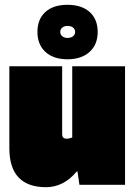

<svg xmlns="http://www.w3.org/2000/svg" viewBox="-20 -770 562 800"><path d="M172 10Q96 10 57.5 -30.5Q19 -71 19 -152V-494H239V-212Q239 -201 244 -196.5Q249 -192 259 -192Q263 -192 269 -193.5Q275 -195 281 -197V-494H501V0H311L303 -55H299Q273 -23 240.5 -6.5Q208 10 172 10ZM387 -637Q387 -584 353 -553.5Q319 -523 261 -523Q203 -523 169.5 -553.5Q136 -584 136 -637Q136 -690 169 -720Q202 -750 261 -750Q320 -750 353.5 -720Q387 -690 387 -637ZM231 -637Q231 -626 239.5 -619Q248 -612 261 -612Q276 -612 284.5 -619Q293 -626 293 -637Q293 -648 284.5 -655Q276 -662 261 -662Q248 -662 239.5 -655Q231 -648 231 -637Z"/></svg>

Font: Blinker Black
Style: Regular
Weight: 900
Designer: Juergen Huber
Foundry: supertype
Version: Version 1.017;hotconv 1.0.117;makeotfexe 2.5.65602